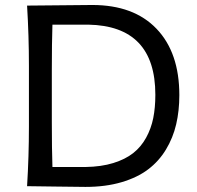

<svg xmlns="http://www.w3.org/2000/svg" viewBox="-20 -735 778 758"><path d="M86.9 0Q94.2 -118.7 94.2 -235.4V-474.6Q94.2 -592.8 86.9 -712.9Q133.3 -712.9 217.3 -714.1Q301.3 -715.3 344.2 -715.3Q508.3 -715.3 598.1 -621.3Q688 -527.3 688 -359.4Q688 -297.4 675.5 -244.1Q663.1 -190.9 635.3 -144.8Q607.4 -98.6 564.9 -66.4Q522.5 -34.2 459.5 -15.6Q396.5 2.9 317.4 2.9Q272 2.9 198.5 1.5Q125 0 86.9 0ZM187 -75.7H317.9Q379.9 -76.7 427.2 -91.3Q474.6 -106 505.9 -130.6Q537.1 -155.3 556.9 -191.4Q576.7 -227.5 585 -268.8Q593.3 -310.1 593.3 -360.8Q593.3 -632.8 328.6 -637.7H187Q184.6 -565.9 184.6 -458V-252.9Q184.6 -146.5 187 -75.7Z"/></svg>

Font: Commissioner Flair
Style: Regular
Weight: 400
Designer: Kostas Bartsokas
Foundry: Kostas Bartsokas
Version: Version 1.000